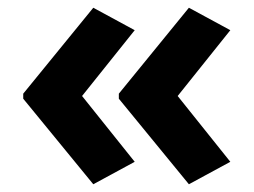

<svg xmlns="http://www.w3.org/2000/svg" viewBox="-20 -522 655 496"><path d="M40 -280 221 -502 328 -444 192 -274 328 -104 221 -46 40 -267ZM287 -280 468 -502 575 -444 439 -274 575 -104 468 -46 287 -267Z"/></svg>

Font: Noto Sans Cham
Style: Bold
Weight: 700
Version: Version 2.002